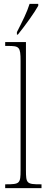

<svg xmlns="http://www.w3.org/2000/svg" viewBox="-20 -979 243 999"><path d="M68 -812V-799H73C111 -846 160 -914 179 -949V-959H134C120 -914 98 -871 68 -812ZM7 0H196V-20H192C119 -20 115 -24 115 -94V-760H7V-740H20C80 -740 87 -736 87 -662V-94C87 -24 83 -20 10 -20H7Z"/></svg>

Font: Noto Serif Devanagari ExtraCondensed Thin
Style: Regular
Weight: 100
Width: 2
Designer: Universal Thirst, Indian Type Foundry and the Monotype Design Team
Foundry: Monotype Imaging Inc.
Version: Version 2.004